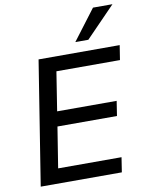

<svg xmlns="http://www.w3.org/2000/svg" viewBox="-100 -1008 817 1077"><g transform="rotate(-10 308.5 -469.0)"><path d="M43 0ZM43 0 155 -705H617L604 -622H242L207 -400H546L533 -316H194L157 -84H518L505 0ZM375 -765 506 -938H617L449 -765Z"/></g></svg>

Font: Winston Medium
Style: Italic
Weight: 500
Italic angle: -9°
Designer: Original fonts by Vernon Adams / Changes by Cristiano Sobral
Foundry: Original fonts by Vernon Adams / Changes by Cristiano Sobral
Version: Version 2.503;July 17, 2020;FontCreator 13.0.0.2655 64-bit